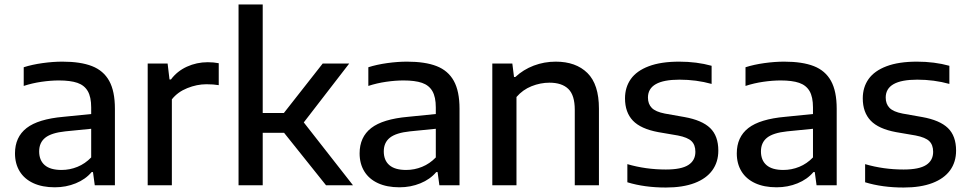

<svg xmlns="http://www.w3.org/2000/svg" viewBox="-20 -828 4328 858"><path d="M493.5 -342V0H403.5L395.5 -59H389.5Q362 -26.5 318.5 -8.8Q275 9 225 9Q169 9 129 -9.5Q89 -28 68 -62.2Q47 -96.5 47 -142.5Q47 -215.5 98.8 -255.8Q150.5 -296 263.5 -306L387.5 -318.5V-348Q387.5 -394.5 372.2 -420.8Q357 -447 325.8 -457.8Q294.5 -468.5 243 -468.5Q207 -468.5 165.5 -462.5Q124 -456.5 86 -444V-527.5Q123.5 -539.5 170 -546Q216.5 -552.5 259 -552.5Q340 -552.5 391.2 -532.5Q442.5 -512.5 468 -466.5Q493.5 -420.5 493.5 -342ZM387.5 -124.5V-252.5L272 -241Q210 -234.5 182.5 -212.8Q155 -191 155 -151.5Q155 -111.5 180 -90Q205 -68.5 255 -68.5Q292 -68.5 326.2 -82.5Q360.5 -96.5 387.5 -124.5Z M640 -544H729L737.5 -473H744Q771.5 -510 815.2 -530Q859 -550 908.5 -550Q934.5 -550 957.5 -545.5V-447.5Q934 -451.5 902.5 -451.5Q860 -451.5 817 -434.2Q774 -417 748 -384V0H640Z M1437 0 1249.5 -234.5H1154V0H1046V-808H1154V-323H1248.5L1422 -544H1540.5L1337.5 -281L1557.5 0Z M2033.5 -342V0H1943.5L1935.5 -59H1929.5Q1902 -26.5 1858.5 -8.8Q1815 9 1765 9Q1709 9 1669 -9.5Q1629 -28 1608 -62.2Q1587 -96.5 1587 -142.5Q1587 -215.5 1638.8 -255.8Q1690.5 -296 1803.5 -306L1927.5 -318.5V-348Q1927.5 -394.5 1912.2 -420.8Q1897 -447 1865.8 -457.8Q1834.5 -468.5 1783 -468.5Q1747 -468.5 1705.5 -462.5Q1664 -456.5 1626 -444V-527.5Q1663.5 -539.5 1710 -546Q1756.5 -552.5 1799 -552.5Q1880 -552.5 1931.2 -532.5Q1982.5 -512.5 2008 -466.5Q2033.5 -420.5 2033.5 -342ZM1927.5 -124.5V-252.5L1812 -241Q1750 -234.5 1722.5 -212.8Q1695 -191 1695 -151.5Q1695 -111.5 1720 -90Q1745 -68.5 1795 -68.5Q1832 -68.5 1866.2 -82.5Q1900.5 -96.5 1927.5 -124.5Z M2180 -544H2269.5L2277 -484H2283Q2318.5 -517 2365.2 -534.8Q2412 -552.5 2463.5 -552.5Q2553.5 -552.5 2605 -501.8Q2656.5 -451 2656.5 -342.5V0H2548.5V-337.5Q2548.5 -402.5 2519.8 -430.5Q2491 -458.5 2435.5 -458.5Q2395 -458.5 2355.5 -442.8Q2316 -427 2288 -394.5V0H2180Z M2783.5 -13.5V-94.5Q2865.5 -70.5 2955.5 -70.5Q3025 -70.5 3056.2 -90.8Q3087.5 -111 3087.5 -149.5Q3087.5 -180.5 3070.2 -197.2Q3053 -214 3009.5 -222.5L2922 -237.5Q2843.5 -252 2808.2 -289Q2773 -326 2773 -388.5Q2773 -438 2799 -474.8Q2825 -511.5 2879.2 -532Q2933.5 -552.5 3015 -552.5Q3093.5 -552.5 3160 -534V-453Q3091.5 -472 3016.5 -472Q2875.5 -472 2875.5 -392Q2875.5 -363.5 2892.5 -346Q2909.5 -328.5 2951 -320.5L3038.5 -305Q3117 -291 3153.5 -255.8Q3190 -220.5 3190 -155Q3190 -104 3163.2 -67Q3136.5 -30 3084 -10Q3031.5 10 2955.5 10Q2860 10 2783.5 -13.5Z M3719 -342V0H3629L3621 -59H3615Q3587.5 -26.5 3544 -8.8Q3500.5 9 3450.5 9Q3394.5 9 3354.5 -9.5Q3314.5 -28 3293.5 -62.2Q3272.5 -96.5 3272.5 -142.5Q3272.5 -215.5 3324.2 -255.8Q3376 -296 3489 -306L3613 -318.5V-348Q3613 -394.5 3597.8 -420.8Q3582.5 -447 3551.2 -457.8Q3520 -468.5 3468.5 -468.5Q3432.5 -468.5 3391 -462.5Q3349.5 -456.5 3311.5 -444V-527.5Q3349 -539.5 3395.5 -546Q3442 -552.5 3484.5 -552.5Q3565.5 -552.5 3616.8 -532.5Q3668 -512.5 3693.5 -466.5Q3719 -420.5 3719 -342ZM3613 -124.5V-252.5L3497.5 -241Q3435.5 -234.5 3408 -212.8Q3380.5 -191 3380.5 -151.5Q3380.5 -111.5 3405.5 -90Q3430.5 -68.5 3480.5 -68.5Q3517.5 -68.5 3551.8 -82.5Q3586 -96.5 3613 -124.5Z M3846 -13.5V-94.5Q3928 -70.5 4018 -70.5Q4087.5 -70.5 4118.8 -90.8Q4150 -111 4150 -149.5Q4150 -180.5 4132.8 -197.2Q4115.5 -214 4072 -222.5L3984.5 -237.5Q3906 -252 3870.8 -289Q3835.5 -326 3835.5 -388.5Q3835.5 -438 3861.5 -474.8Q3887.5 -511.5 3941.8 -532Q3996 -552.5 4077.5 -552.5Q4156 -552.5 4222.5 -534V-453Q4154 -472 4079 -472Q3938 -472 3938 -392Q3938 -363.5 3955 -346Q3972 -328.5 4013.5 -320.5L4101 -305Q4179.5 -291 4216 -255.8Q4252.5 -220.5 4252.5 -155Q4252.5 -104 4225.8 -67Q4199 -30 4146.5 -10Q4094 10 4018 10Q3922.5 10 3846 -13.5Z"/></svg>

Font: Encode Sans Semi Expanded Medium
Style: Regular
Weight: 500
Width: 6
Designer: Multiple Designers
Foundry: Impallari Type
Version: Version 2.000